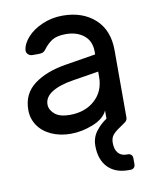

<svg xmlns="http://www.w3.org/2000/svg" viewBox="-84 -595 714 880"><g transform="rotate(-10 273.0 -155.0)"><path d="M384 -329V-342Q384 -391 351.5 -417.5Q319 -444 267 -444Q227 -444 204.5 -430.5Q182 -417 162 -390Q156 -382 149 -379Q142 -376 130 -376H100Q89 -376 80.5 -384Q72 -392 73 -403Q76 -433 102.5 -462.5Q129 -492 173 -511Q217 -530 267 -530Q360 -530 417.5 -478Q475 -426 475 -332V-20Q475 -8 466 0Q457 7 442 17Q417 33 405 47Q393 61 393 84Q393 115 407 131.5Q421 148 446 148H452Q462 148 468 154Q474 160 474 170V198Q474 208 468 214Q462 220 452 220H442Q381 220 346.5 184Q312 148 312 84Q312 46 333.5 17.5Q355 -11 384 -30V-68Q368 -32 316 -11Q264 10 212 10Q161 10 121 -8.5Q81 -27 59.5 -59Q38 -91 38 -131Q38 -206 94 -248.5Q150 -291 243 -306ZM384 -249 266 -230Q201 -220 165 -197.5Q129 -175 129 -141Q129 -116 152 -96Q175 -76 222 -76Q294 -76 339 -117Q384 -158 384 -224Z"/></g></svg>

Font: Contemporary
Style: Regular
Weight: 400
Designer: Victor Tran
Foundry: Victor Tran
Version: Version 1.100